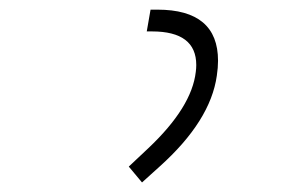

<svg xmlns="http://www.w3.org/2000/svg" viewBox="-20 -723 626 396"><path d="M272.9 -346.7 245.6 -379.4 286.1 -417.5Q375.5 -502 383.8 -574.7Q384.8 -582 384.8 -588.9Q384.8 -658.2 293.5 -658.2H282.7L290.5 -703.1H304.7Q429.7 -703.1 429.7 -597.7Q429.7 -583.5 427.2 -566.9Q414.1 -473.6 309.1 -379.4Z"/></svg>

Font: CaskaydiaCove NFP ExtraLight
Style: Italic
Weight: 200
Italic angle: -10°
Designer: Aaron Bell
Foundry: Saja Typeworks
Version: Version 2111.001; VTT 6.35;Nerd Fonts 3.1.1